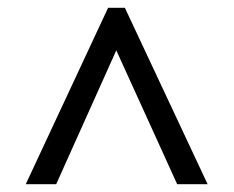

<svg xmlns="http://www.w3.org/2000/svg" viewBox="-20 -734 599 492"><path d="M46 -262 257 -714H300L512 -262H434L278 -605L124 -262Z"/></svg>

Font: Noto Serif Thai
Style: Bold
Weight: 700
Designer: Monotype Design Team
Foundry: Monotype Imaging Inc.
Version: Version 2.002; ttfautohint (v1.8.4.7-5d5b)